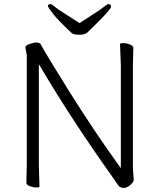

<svg xmlns="http://www.w3.org/2000/svg" viewBox="-20 -911 778 939"><path d="M111 -642 104 -678Q104 -689 124.5 -696Q145 -703 158.5 -703Q172 -703 178 -696Q203 -649 320.5 -461Q438 -273 562 -101L571 -89V-589L567 -695Q567 -700 583 -700Q599 -700 615.5 -693.5Q632 -687 632 -677L630 -588V-87L634 -32Q634 -24 626 -15Q605 8 586 8Q567 8 558 -5Q549 -18 524 -54Q332 -324 179 -582L170 -597V-105L173 1Q173 6 158 6Q143 6 126 -0.5Q109 -7 109 -17L111 -106ZM369 -798Q400 -819 437.5 -842.5Q475 -866 489.5 -878.5Q504 -891 510 -891Q523 -891 523 -878Q523 -865 439 -783Q419 -764 407.5 -752.5Q396 -741 368.5 -741Q341 -741 331 -749Q262 -814 239 -844Q216 -874 214 -880Q214 -891 227 -891Q233 -891 247.5 -878.5Q262 -866 300.5 -842Q339 -818 369 -798Z"/></svg>

Font: LXGW WenKai Light
Style: Regular
Weight: 300
Designer: LXGW / Fontworks Inc.
Foundry: LXGW / Fontworks Inc.
Version: Version 1.501; October 10, 2024